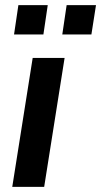

<svg xmlns="http://www.w3.org/2000/svg" viewBox="-20 -732 396 752"><path d="M28 0 108 -505H233L153 0ZM224 -597 241 -712H356L338 -597ZM35 -597 52 -712H167L150 -597Z"/></svg>

Font: Mulish ExtraLight
Style: Bold Italic
Weight: 700
Italic angle: -9°
Version: Version 3.603